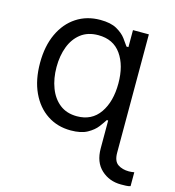

<svg xmlns="http://www.w3.org/2000/svg" viewBox="-112 -647 862 946"><g transform="rotate(15 319.5 -174.5)"><path d="M590.9 204.5Q531.2 204.5 490.1 166.5Q448.9 128.6 448.9 58.2V-83.8H441.8Q432.5 -68.9 415.5 -46.3Q398.4 -23.8 366.8 -6.2Q335.2 11.4 282.7 11.4Q214.5 11.4 162.3 -23.3Q110.1 -57.9 80.6 -121.3Q51.1 -184.7 51.1 -271.3Q51.1 -357.2 80.6 -420.5Q110.1 -483.7 162.6 -518.1Q215.2 -552.6 284.1 -552.6Q337.4 -552.6 368.4 -535Q399.5 -517.4 416 -495.2Q432.5 -473 441.8 -458.8H451.7V-545.5H532.7V58.2Q532.7 100.9 555.4 116.5Q578.1 132.1 612.2 132.1Q619.7 132.1 626.8 131.2Q633.9 130.3 639.2 129.3V200.3Q629.6 203.5 616.7 204Q603.7 204.5 590.9 204.5ZM294 -63.9Q369.7 -63.9 410 -122Q450.3 -180 450.3 -272.7Q450.3 -364.3 410.5 -420.8Q370.7 -477.3 294 -477.3Q240.8 -477.3 205.4 -450.1Q170.1 -422.9 152.5 -376.6Q134.9 -330.3 134.9 -272.7Q134.9 -214.5 152.9 -167.1Q170.8 -119.7 206.1 -91.8Q241.5 -63.9 294 -63.9Z"/></g></svg>

Font: Inter UI
Style: Regular
Weight: 400
Designer: Rasmus Andersson
Foundry: rsms
Version: 3.2;8d6f07862